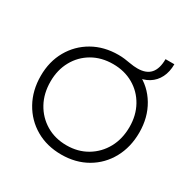

<svg xmlns="http://www.w3.org/2000/svg" viewBox="-146 -759 890 903"><g transform="rotate(30 299.5 -307.0)"><path d="M32 -263Q32 -341 66.5 -401.5Q101 -462 161.5 -496.5Q222 -531 300 -531Q317 -531 333.5 -529Q350 -527 366 -524Q377 -522 387.5 -521Q398 -520 408 -520Q455 -520 478 -546Q501 -572 501 -624H549Q549 -583 533.5 -552Q518 -521 489 -503Q460 -485 419 -483L427 -502Q492 -471 529.5 -408Q567 -345 567 -263Q567 -184 533 -122Q499 -60 438.5 -25Q378 10 300 10Q222 10 161.5 -25Q101 -60 66.5 -122Q32 -184 32 -263ZM514 -263Q514 -326 486.5 -375.5Q459 -425 410.5 -453Q362 -481 300 -481Q237 -481 188.5 -453Q140 -425 112.5 -375.5Q85 -326 85 -263Q85 -198 112.5 -148Q140 -98 188.5 -69Q237 -40 300 -40Q362 -40 410.5 -69Q459 -98 486.5 -148Q514 -198 514 -263Z"/></g></svg>

Font: Mach ExtraLight
Style: Regular
Weight: 250
Version: Version 1.002